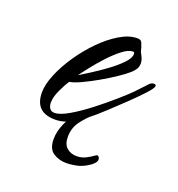

<svg xmlns="http://www.w3.org/2000/svg" viewBox="-83 -370 495 534"><g transform="rotate(20 164.5 -103.0)"><path d="M98 -9Q38 -9 38 -68Q38 -91 50.5 -121.5Q63 -152 84 -183Q105 -214 131 -240.5Q157 -267 184.5 -283.5Q212 -300 236 -300Q244 -300 247.5 -296.5Q251 -293 253 -285Q255 -281 256 -276Q257 -271 259 -266Q263 -259 266 -252Q269 -245 269 -237Q269 -227 264 -219.5Q259 -212 252 -206Q242 -197 222 -183.5Q202 -170 178.5 -156.5Q155 -143 133.5 -133Q112 -123 99 -121Q90 -107 80.5 -86.5Q71 -66 71 -49Q71 -40 75.5 -33Q80 -26 90 -26Q106 -26 132.5 -41.5Q159 -57 188 -79.5Q217 -102 241.5 -123.5Q266 -145 278 -157L310 -191Q316 -197 323 -197Q329 -197 329 -192Q329 -186 312 -167.5Q295 -149 271.5 -126.5Q248 -104 228 -85.5Q208 -67 202 -62Q181 -44 154 -26.5Q127 -9 98 -9ZM116 -147Q126 -153 146.5 -166Q167 -179 189 -195Q211 -211 226.5 -227Q242 -243 242 -255Q242 -258 241 -260Q240 -261 237 -261Q224 -261 206 -247Q188 -233 170 -213.5Q152 -194 137.5 -175.5Q123 -157 116 -147ZM169 94Q147 94 130 83Q113 72 113 43Q113 20 124 -4.5Q135 -29 152 -45.5Q169 -62 187 -62Q196 -62 197 -59Q178 -43 163 -23Q148 -3 148 24Q148 45 159.5 55.5Q171 66 189 66Q203 66 214.5 60.5Q226 55 240 45L242 44Q246 44 248 47.5Q250 51 250 54Q250 60 244 66.5Q238 73 229 78Q213 88 196.5 91Q180 94 169 94Z"/></g></svg>

Font: Hurricane
Style: Regular
Weight: 400
Designer: Robert E. Leuschke
Foundry: Robert E. Leuschke
Version: Version 1.010; ttfautohint (v1.8.3)